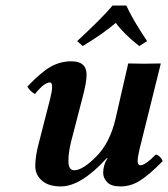

<svg xmlns="http://www.w3.org/2000/svg" viewBox="-20 -666 610 696"><path d="M279.8 -314.9 237.8 -152.8Q228 -113.8 228 -82Q228 -48.8 249 -48.8Q279.8 -48.8 329.3 -98.9Q378.9 -148.9 398.9 -235.8Q429.7 -372.1 444.8 -436Q502.9 -434.1 563 -436L485.8 -125Q479 -97.2 479 -83Q479 -66.9 488.8 -66.9Q506.8 -66.9 544.9 -106Q562 -101.1 569.8 -82Q521 -32.2 487.5 -11.2Q454.1 9.8 417 9.8Q382.8 9.8 368.4 -5.6Q354 -21 354 -39.1Q354 -66.9 369.1 -91.8Q369.6 -92.3 369.6 -93.3Q368.7 -94.2 366.2 -91.8Q272.5 10.3 200.2 9.8Q156.2 9.8 132.1 -11.2Q107.9 -32.2 107.9 -64Q107.9 -98.1 119.1 -141.1L162.1 -309.1Q168.9 -335.9 168.9 -351.1Q168.9 -367.2 161.1 -367.2Q140.1 -367.2 106.9 -325.2Q89.8 -334 79.1 -352.1Q129.9 -405.3 164.6 -424.6Q199.2 -443.8 238.8 -443.8Q293.9 -443.8 293.9 -395Q293.9 -368.2 279.8 -314.9ZM438 -646Q459 -598.1 513.2 -517.1L484.9 -499Q427.7 -543.9 399.9 -583Q351.1 -542 279.8 -499L259.8 -517.1Q352.5 -603 388.2 -646Z"/></svg>

Font: Linux Libertine O
Style: Semibold Italic
Weight: 600
Italic angle: -11.5°
Designer: Philipp H. Poll
Foundry: Philipp H. Poll
Version: Version 5.1.2